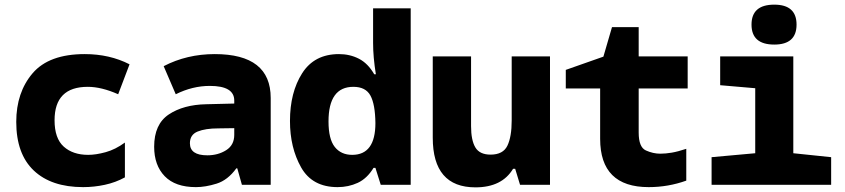

<svg xmlns="http://www.w3.org/2000/svg" viewBox="-20 -796 3640 827"><path d="M518 -32V-182Q477 -152 435 -140.5Q393 -129 360 -129Q294 -129 254.5 -164.5Q215 -200 215 -278Q215 -422 358 -422Q417 -422 489 -390L538 -519Q452 -563 345 -563Q191 -563 120.5 -480.5Q50 -398 50 -271Q50 -133 125.5 -61.5Q201 10 338 10Q385 10 431.5 0Q478 -10 518 -32Z M798 -179Q798 -216 831.5 -229.5Q865 -243 920 -243L989 -244V-215Q989 -171 954 -149Q919 -127 873 -127Q798 -127 798 -179ZM998 -71H1002L1022 0H1146V-374Q1146 -563 905 -563Q785 -563 685 -511L737 -390Q809 -426 884 -426Q989 -426 989 -363V-350L868 -347Q770 -345 707 -303Q644 -261 644 -164Q644 -84 689.5 -37Q735 10 824 10Q865 10 913 -5Q961 -20 998 -71Z M1497 -129Q1449 -129 1422 -163Q1395 -197 1395 -273Q1395 -422 1502 -422Q1555 -422 1575.5 -384.5Q1596 -347 1597 -266Q1597 -129 1497 -129ZM1589 -73H1597L1620 0H1749V-760H1587V-611Q1587 -550 1599 -476H1592Q1565 -523 1526 -543Q1487 -563 1440 -563Q1334 -563 1281.5 -480.5Q1229 -398 1229 -275Q1229 -160 1277 -75Q1325 10 1434 10Q1481 10 1521 -8.5Q1561 -27 1589 -73Z M2190 -69H2199L2220 0H2349V-553H2184V-277Q2184 -207 2165.5 -168.5Q2147 -130 2093 -130Q2046 -130 2027.5 -161Q2009 -192 2009 -253V-553H1844V-203Q1844 11 2028 11Q2142 11 2190 -69Z M2936 -18V-155Q2900 -143 2873.5 -138.5Q2847 -134 2824 -134Q2793 -134 2762 -148Q2731 -162 2731 -225V-415H2942V-553H2731V-679H2616L2579 -552L2417 -495V-415H2565V-198Q2565 10 2774 10Q2858 10 2936 -18Z M3411 -690Q3411 -776 3315 -776Q3217 -776 3217 -690Q3217 -604 3315 -604Q3411 -604 3411 -690ZM3560 0V-119L3397 -136V-553H3082V-429L3233 -416V-136L3045 -119V0Z"/></svg>

Font: Noto Sans Mono UI ExtraBold
Style: Regular
Weight: 800
Designer: Monotype Design team
Foundry: Monotype Imaging Inc.
Version: 1.000